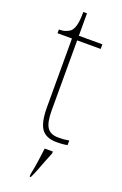

<svg xmlns="http://www.w3.org/2000/svg" viewBox="-167 -705 620 974"><g transform="rotate(20 143.0 -218.0)"><path d="M202 10Q144 10 119.5 -24Q95 -58 95 -141V-511H17V-531Q38 -531 53.5 -536.5Q69 -542 79 -551Q89 -560 96 -584Q103 -608 103 -657H123V-536H250V-511H123V-132Q123 -68 141 -41.5Q159 -15 201 -15Q218 -15 230.5 -16Q243 -17 259 -20V5Q243 8 229.5 9Q216 10 202 10ZM133 208Q141 170 146.5 132Q152 94 156 61H200V71Q191 92 180.5 119.5Q170 147 159.5 174Q149 201 139 221H133Z"/></g></svg>

Font: Noto Serif Myanmar Thin
Style: Regular
Weight: 100
Designer: Ben Mitchell and the Monotype Design Team
Foundry: Monotype Imaging Inc.
Version: Version 2.106; ttfautohint (v1.8.4.7-5d5b)